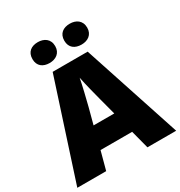

<svg xmlns="http://www.w3.org/2000/svg" viewBox="-211 -1075 1147 1221"><g transform="rotate(-30 363.0 -464.0)"><path d="M162 -851C162 -799 198 -775 245 -775C290 -775 329 -799 329 -851C329 -904 290 -928 245 -928C198 -928 162 -904 162 -851ZM396 -851C396 -799 432 -775 480 -775C525 -775 564 -799 564 -851C564 -904 525 -928 480 -928C432 -928 396 -904 396 -851ZM515 0H726L490 -717H233L0 0H212L248 -134H480ZM409 -409 440 -292H288L319 -409C331 -456 354 -550 363 -599C372 -550 399 -447 409 -409Z"/></g></svg>

Font: Noto Sans Tamil Black
Style: Regular
Weight: 900
Designer: Jelle Bosma - Monotype Design Team
Foundry: Monotype Imaging Inc.
Version: Version 2.004